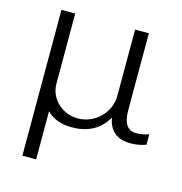

<svg xmlns="http://www.w3.org/2000/svg" viewBox="-104 -596 845 889"><g transform="rotate(15 318.5 -151.5)"><path d="M148 -33C173 -5 217 12 268 12C342 12 401 -16 437 -80C447 -19 485 13 548 13C576 13 598 10 624 0V-50C605 -43 583 -39 563 -39C519 -39 501 -74 501 -132V-501H435V-181C433 -99 364 -35 284 -35C215 -35 150 -87 148 -162V-501H82V198H148Z"/></g></svg>

Font: Perun Light
Style: Regular
Weight: 300
Foundry: Copyright (c) Stefan Peev, Context Ltd, 2016
Version: Version 1.089